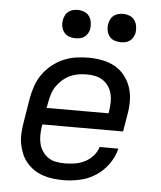

<svg xmlns="http://www.w3.org/2000/svg" viewBox="-53 -789 707 844"><g transform="rotate(5 300.0 -367.5)"><path d="M257 8Q233 8 210 5Q187 2 165.5 -5.5Q144 -13 126 -25.5Q108 -38 94 -55Q80 -72 71.5 -93Q63 -114 59 -136.5Q55 -159 56.5 -182.5Q58 -206 62 -230L80 -340Q85 -367 94.5 -394Q104 -421 121 -445Q138 -469 161.5 -488Q185 -507 212 -518.5Q239 -530 267 -534Q295 -538 322 -538Q353 -538 383.5 -532Q414 -526 439.5 -511.5Q465 -497 483 -473.5Q501 -450 510 -422Q519 -394 519 -362.5Q519 -331 513 -300L501 -228H145L143 -218Q140 -198 140 -178.5Q140 -159 144.5 -141.5Q149 -124 159.5 -108.5Q170 -93 185 -83Q200 -73 219 -69.5Q238 -66 257 -66Q279 -66 301.5 -69.5Q324 -73 344.5 -83Q365 -93 381.5 -111Q398 -129 404 -151H487Q478 -114 455 -82Q432 -50 399.5 -29Q367 -8 330 0Q293 8 257 8ZM157 -302H430L432 -312Q435 -331 435.5 -350.5Q436 -370 431.5 -388Q427 -406 417 -421Q407 -436 392 -446Q377 -456 358.5 -460Q340 -464 321 -464Q302 -464 283.5 -461Q265 -458 247.5 -450Q230 -442 214.5 -428.5Q199 -415 188 -399Q177 -383 171 -364.5Q165 -346 162 -328ZM456 -618Q441 -618 427.5 -623Q414 -628 405.5 -639.5Q397 -651 394.5 -665.5Q392 -680 395 -695Q397 -705 402 -715Q407 -725 416 -731.5Q425 -738 435.5 -740.5Q446 -743 456 -743Q471 -743 485 -737.5Q499 -732 507 -720.5Q515 -709 517.5 -694.5Q520 -680 518 -665Q516 -655 510.5 -645Q505 -635 496 -628.5Q487 -622 476.5 -620Q466 -618 456 -618ZM256 -618Q241 -618 227.5 -623Q214 -628 205.5 -639.5Q197 -651 194.5 -665.5Q192 -680 195 -695Q197 -705 202 -715Q207 -725 216 -731.5Q225 -738 235.5 -740.5Q246 -743 256 -743Q271 -743 285 -737.5Q299 -732 307 -720.5Q315 -709 317.5 -694.5Q320 -680 318 -665Q316 -655 310.5 -645Q305 -635 296 -628.5Q287 -622 276.5 -620Q266 -618 256 -618Z"/></g></svg>

Font: Iosevka Curly Extended Oblique
Style: Regular
Weight: 400
Width: 7
Italic angle: -9°
Monospace: yes
Designer: Belleve Invis
Foundry: Belleve Invis
Version: Version 11.1.0; ttfautohint (v1.8.3)